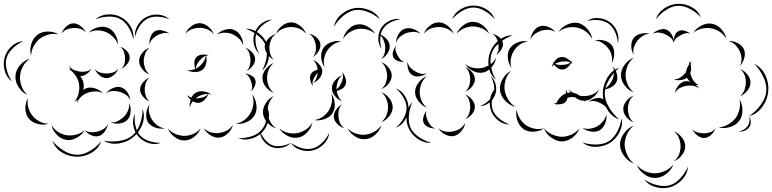

<svg xmlns="http://www.w3.org/2000/svg" viewBox="-93 -680 4002 995"><path d="M402 -580Q428 -603 465.5 -605.5Q503 -608 534 -591Q565 -575 584 -542.5Q603 -510 598 -475Q591 -510 572.5 -539.5Q554 -569 529 -582Q505 -595 470 -594Q435 -593 402 -580ZM226 -506Q232 -525 249 -541.5Q266 -558 286 -559Q305 -560 324 -545.5Q343 -531 351 -513Q337 -527 320 -531.5Q303 -536 287 -535Q271 -534 254.5 -528Q238 -522 226 -506ZM367 -511Q384 -530 413 -538Q442 -546 466 -536Q489 -527 504 -501Q519 -475 518 -449Q510 -473 492.5 -489.5Q475 -506 456 -514Q437 -522 413.5 -522.5Q390 -523 367 -511ZM68 -391Q60 -418 68.5 -449.5Q77 -481 99 -498Q121 -516 153.5 -516.5Q186 -517 210 -502Q183 -508 157.5 -500.5Q132 -493 114 -480Q96 -466 82.5 -442.5Q69 -419 68 -391ZM-31 -258Q-59 -278 -68.5 -313.5Q-78 -349 -69 -382Q-60 -415 -33 -440Q-6 -465 28 -467Q-3 -453 -27.5 -429Q-52 -405 -59 -379Q-67 -353 -58.5 -319.5Q-50 -286 -31 -258ZM530 -438Q547 -433 562.5 -417.5Q578 -402 579 -384Q580 -366 566.5 -348.5Q553 -331 536 -324Q549 -336 552.5 -352Q556 -368 555 -382Q554 -397 549 -412Q544 -427 530 -438ZM49 -188Q22 -200 3.5 -228.5Q-15 -257 -13 -287Q-11 -317 11 -342.5Q33 -368 62 -376Q38 -359 25 -334Q12 -309 11 -285Q9 -262 18 -235.5Q27 -209 49 -188ZM307 -146Q307 -155 309 -164Q300 -156 291 -150Q309 -171 314.5 -196Q320 -221 317 -243Q312 -273 292 -297Q286 -303 280 -310Q272 -317 262 -323Q268 -322 273 -320Q268 -329 266 -339Q276 -323 291 -317Q306 -311 321 -309Q335 -307 351.5 -309.5Q368 -312 381 -324Q373 -309 356.5 -297Q340 -285 323 -285Q337 -267 340 -247Q343 -231 338 -213Q346 -219 355 -223Q376 -230 401 -221.5Q426 -213 441 -196Q421 -207 400.5 -206.5Q380 -206 363 -200Q346 -194 330 -181Q314 -168 307 -146ZM520 -324Q514 -306 496 -290.5Q478 -275 459 -275Q439 -275 421.5 -290.5Q404 -306 397 -324Q409 -309 426 -304Q443 -299 459 -299Q474 -299 491 -304Q508 -309 520 -324ZM457 -196Q469 -213 491 -223Q513 -233 533 -228Q553 -222 567 -201.5Q581 -181 582 -161Q574 -179 558.5 -189.5Q543 -200 527 -204Q511 -209 492.5 -208.5Q474 -208 457 -196ZM159 -39Q134 -30 103.5 -37.5Q73 -45 56 -66Q39 -87 38.5 -118Q38 -149 52 -172Q47 -146 54 -122Q61 -98 75 -81Q88 -64 110 -51.5Q132 -39 159 -39ZM576 -146Q586 -126 584 -100.5Q582 -75 567 -59Q552 -43 526 -40Q500 -37 480 -46Q502 -44 519.5 -53.5Q537 -63 549 -75Q562 -88 570 -106Q578 -124 576 -146ZM646 -115Q660 -76 644.5 -35Q629 6 597 31Q566 57 522.5 63.5Q479 70 444 49Q484 57 525 50.5Q566 44 591 24Q617 3 631.5 -35.5Q646 -74 646 -115ZM466 -38Q464 -19 450.5 0.5Q437 20 419 25Q400 30 378.5 20Q357 10 346 -6Q362 5 379.5 5.5Q397 6 412 2Q428 -2 443 -11Q458 -20 466 -38ZM346 -6Q333 18 305.5 33.5Q278 49 251 45Q223 41 201 18Q179 -5 174 -32Q188 -8 210 5Q232 18 254 21Q276 24 301 18Q326 12 346 -6ZM432 52Q418 90 381.5 111.5Q345 133 305 132Q265 132 228.5 110Q192 88 179 50Q204 81 238.5 101.5Q273 122 305 122Q337 123 371.5 103Q406 83 432 52Z M607 -489Q603 -520 620.5 -549Q638 -578 666 -592Q694 -607 728 -604Q762 -601 785 -580Q756 -592 724.5 -593.5Q693 -595 671 -583Q649 -572 631.5 -546Q614 -520 607 -489ZM868 -505Q876 -527 897.5 -543.5Q919 -560 943 -560Q966 -559 987 -541.5Q1008 -524 1015 -502Q1001 -520 981 -528Q961 -536 942 -536Q924 -536 903.5 -529.5Q883 -523 868 -505ZM1180 -531Q1216 -532 1247.5 -508Q1279 -484 1292 -450Q1306 -416 1299.5 -377.5Q1293 -339 1265 -314Q1283 -347 1288.5 -383Q1294 -419 1283 -446Q1272 -474 1243 -496.5Q1214 -519 1180 -531ZM1031 -501Q1047 -518 1073 -526Q1099 -534 1120 -525Q1142 -516 1155 -492.5Q1168 -469 1167 -445Q1160 -467 1144 -481.5Q1128 -496 1111 -503Q1094 -510 1073 -510.5Q1052 -511 1031 -501ZM682 -449Q679 -467 687 -488.5Q695 -510 711 -519Q727 -527 749 -522Q771 -517 785 -505Q768 -512 751.5 -508Q735 -504 722 -497Q709 -490 697.5 -478.5Q686 -467 682 -449ZM682 -294Q661 -301 644.5 -321.5Q628 -342 628 -364Q628 -386 644.5 -406Q661 -426 682 -433Q665 -419 658.5 -400Q652 -381 652 -364Q652 -346 658.5 -327Q665 -308 682 -294ZM1177 -433Q1196 -427 1212 -410.5Q1228 -394 1229 -375Q1230 -356 1216 -338Q1202 -320 1184 -312Q1198 -325 1202 -342Q1206 -359 1205 -374Q1204 -389 1198.5 -405.5Q1193 -422 1177 -433ZM973 -397Q982 -396 989 -393Q982 -393 975 -391Q980 -373 975.5 -351.5Q971 -330 956 -319Q941 -306 917 -306.5Q893 -307 876 -317Q888 -315 899 -317Q910 -319 919 -323Q914 -337 914 -354.5Q914 -372 924 -383Q932 -392 946 -395.5Q960 -399 973 -397ZM942 -367Q935 -359 929 -349Q923 -339 922 -324Q932 -329 941 -337Q952 -346 961.5 -359.5Q971 -373 973 -391Q963 -387 955.5 -380.5Q948 -374 942 -367ZM1176 -299Q1191 -298 1208.5 -289Q1226 -280 1230 -266Q1235 -251 1227 -233.5Q1219 -216 1207 -206Q1215 -219 1213.5 -232.5Q1212 -246 1208 -258Q1204 -270 1197 -281.5Q1190 -293 1176 -299ZM682 -154Q664 -161 648.5 -179Q633 -197 633 -216Q633 -236 648.5 -253.5Q664 -271 682 -278Q667 -265 662 -248.5Q657 -232 657 -216Q657 -201 662 -184Q667 -167 682 -154ZM891 -122Q888 -142 895 -164Q882 -174 876 -188Q886 -178 899 -174Q907 -191 921 -199Q935 -208 954 -207Q973 -206 989 -198Q997 -194 1003 -189Q995 -192 987 -193Q981 -176 967 -162.5Q953 -149 937 -147Q922 -146 906 -155Q894 -140 891 -122ZM933 -179Q927 -175 921 -170Q928 -170 935 -171Q947 -172 961 -176.5Q975 -181 985 -193Q970 -194 957 -189.5Q944 -185 933 -179ZM1213 -191Q1231 -170 1235.5 -139Q1240 -108 1227 -84Q1214 -60 1185.5 -47.5Q1157 -35 1129 -39Q1156 -44 1176 -60Q1196 -76 1206 -96Q1217 -115 1220 -140Q1223 -165 1213 -191ZM761 -15Q739 -10 713 -18.5Q687 -27 674 -46Q662 -66 665 -93Q668 -120 682 -139Q675 -116 680 -95.5Q685 -75 695 -59Q705 -44 721.5 -31Q738 -18 761 -15ZM1290 -128Q1306 -97 1299 -60.5Q1292 -24 1269 2Q1245 28 1209.5 38.5Q1174 49 1142 36Q1177 37 1210 26.5Q1243 16 1261 -5Q1280 -25 1287.5 -59Q1295 -93 1290 -128ZM741 60Q712 72 679 62Q646 52 625 28Q604 5 598 -29Q592 -63 607 -91Q602 -59 609 -28Q616 3 633 22Q650 41 680 51Q710 61 741 60ZM1114 -33Q1109 -10 1089 10Q1069 30 1046 33Q1022 36 998 21Q974 6 963 -15Q981 1 1002.5 6.5Q1024 12 1043 9Q1062 7 1081.5 -3Q1101 -13 1114 -33ZM947 -15Q938 10 913.5 29Q889 48 862 48Q835 48 810.5 29Q786 10 777 -15Q794 6 817.5 15Q841 24 862 24Q884 24 907 15Q930 6 947 -15Z M1638 -542Q1645 -580 1676.5 -606Q1708 -632 1745 -638Q1783 -643 1820.5 -628Q1858 -613 1876 -580Q1848 -605 1812.5 -618.5Q1777 -632 1747 -628Q1717 -623 1687.5 -599Q1658 -575 1638 -542ZM1251 -401Q1229 -421 1222.5 -452.5Q1216 -484 1227 -511Q1237 -539 1262.5 -558.5Q1288 -578 1318 -578Q1290 -568 1267.5 -549Q1245 -530 1236 -508Q1228 -486 1232 -456.5Q1236 -427 1251 -401ZM1338 -505Q1346 -528 1368.5 -546Q1391 -564 1416 -564Q1440 -564 1462.5 -546Q1485 -528 1493 -505Q1477 -524 1456 -532Q1435 -540 1416 -540Q1396 -540 1375 -532Q1354 -524 1338 -505ZM1685 -478Q1690 -504 1711 -526.5Q1732 -549 1758 -553Q1784 -558 1811 -543Q1838 -528 1851 -505Q1831 -522 1807 -527.5Q1783 -533 1762 -530Q1741 -526 1720 -513.5Q1699 -501 1685 -478ZM1326 -370Q1307 -379 1292.5 -400Q1278 -421 1279 -442Q1281 -463 1299 -481Q1317 -499 1338 -505Q1320 -493 1312.5 -475Q1305 -457 1303 -440Q1302 -423 1306.5 -404Q1311 -385 1326 -370ZM1867 -505Q1887 -500 1905.5 -483Q1924 -466 1926 -445Q1929 -425 1915.5 -404Q1902 -383 1883 -374Q1897 -389 1901 -407.5Q1905 -426 1903 -443Q1901 -459 1893 -476.5Q1885 -494 1867 -505ZM1509 -505Q1528 -502 1546 -487Q1564 -472 1567 -453Q1570 -434 1558 -414.5Q1546 -395 1529 -385Q1541 -400 1543.5 -417Q1546 -434 1543 -449Q1541 -464 1533 -479.5Q1525 -495 1509 -505ZM1590 -332Q1574 -352 1571.5 -381Q1569 -410 1583 -431Q1597 -452 1624.5 -461.5Q1652 -471 1676 -465Q1652 -462 1633 -448.5Q1614 -435 1603 -418Q1592 -401 1587 -378.5Q1582 -356 1590 -332ZM1529 -234Q1519 -246 1515 -265.5Q1511 -285 1519 -298Q1524 -306 1533 -311Q1542 -316 1553 -318Q1552 -332 1546.5 -345.5Q1541 -359 1529 -369Q1544 -364 1558 -350Q1572 -336 1576 -319Q1578 -319 1581 -318L1576 -317Q1577 -314 1577 -310Q1577 -291 1562 -273.5Q1547 -256 1529 -250Q1542 -261 1547 -275Q1552 -289 1553 -303Q1549 -299 1546 -294.5Q1543 -290 1540 -285Q1533 -275 1528.5 -262Q1524 -249 1529 -234ZM1883 -358Q1904 -350 1920.5 -330Q1937 -310 1937 -288Q1937 -266 1920.5 -246Q1904 -226 1883 -218Q1900 -232 1906.5 -251Q1913 -270 1913 -288Q1913 -305 1906.5 -324Q1900 -343 1883 -358ZM1326 -198Q1303 -207 1285 -229Q1267 -251 1267 -276Q1267 -300 1285 -322.5Q1303 -345 1326 -354Q1307 -338 1299 -317Q1291 -296 1291 -276Q1291 -256 1299 -235Q1307 -214 1326 -198ZM1680 -155Q1660 -162 1643.5 -181.5Q1627 -201 1627 -222Q1627 -244 1643.5 -263.5Q1660 -283 1680 -290Q1664 -276 1657.5 -257.5Q1651 -239 1651 -222Q1651 -220 1651 -217Q1660 -224 1665.5 -232Q1671 -240 1675 -248Q1681 -260 1684 -275Q1687 -290 1680 -306Q1692 -294 1698 -273.5Q1704 -253 1696 -238Q1691 -226 1678.5 -219Q1666 -212 1652 -209Q1654 -195 1660.5 -180.5Q1667 -166 1680 -155ZM1958 -222Q1988 -211 2006 -181.5Q2024 -152 2024 -120Q2024 -88 2006 -58.5Q1988 -29 1958 -18Q1982 -38 1998 -66Q2014 -94 2014 -120Q2014 -146 1998.5 -173.5Q1983 -201 1958 -222ZM1883 -202Q1906 -194 1924 -171.5Q1942 -149 1942 -125Q1942 -100 1924 -77.5Q1906 -55 1883 -47Q1902 -63 1910 -84Q1918 -105 1918 -125Q1918 -144 1910 -165.5Q1902 -187 1883 -202ZM1624 -195Q1639 -174 1641.5 -144.5Q1644 -115 1630 -93Q1616 -72 1588 -62.5Q1560 -53 1535 -58Q1560 -61 1579.5 -75Q1599 -89 1610 -106Q1621 -124 1626 -147Q1631 -170 1624 -195ZM1338 -15Q1313 -22 1292.5 -45Q1272 -68 1270 -94Q1268 -121 1285 -146.5Q1302 -172 1326 -182Q1307 -164 1299.5 -140.5Q1292 -117 1294 -96Q1295 -75 1306 -52.5Q1317 -30 1338 -15ZM1692 -15Q1673 -20 1656 -36.5Q1639 -53 1637 -72Q1635 -92 1648.5 -111Q1662 -130 1680 -139Q1666 -125 1662.5 -107.5Q1659 -90 1661 -74Q1662 -59 1669 -42.5Q1676 -26 1692 -15ZM1526 -45Q1521 -18 1499.5 5.5Q1478 29 1451 33Q1424 38 1396 23.5Q1368 9 1354 -15Q1375 3 1400 8.5Q1425 14 1447 10Q1469 6 1490.5 -7.5Q1512 -21 1526 -45ZM1883 -31Q1876 -4 1852.5 17.5Q1829 39 1801 41Q1774 44 1747 27Q1720 10 1708 -15Q1728 5 1752.5 12.5Q1777 20 1799 18Q1821 16 1844 4Q1867 -8 1883 -31ZM1414 60Q1396 80 1367 85.5Q1338 91 1313 81Q1288 71 1271 47.5Q1254 24 1254 -3Q1263 23 1280 43.5Q1297 64 1317 72Q1337 80 1363.5 76.5Q1390 73 1414 60ZM1613 9Q1610 41 1585.5 66Q1561 91 1530 99Q1498 107 1465 97Q1432 87 1414 60Q1440 79 1471 87.5Q1502 96 1527 89Q1552 83 1575.5 60.5Q1599 38 1613 9Z M2250 -580Q2262 -613 2294 -632Q2326 -651 2361 -651Q2396 -651 2427.5 -632Q2459 -613 2471 -580Q2449 -606 2419 -623.5Q2389 -641 2361 -641Q2333 -641 2303 -624Q2273 -607 2250 -580ZM1884 -427Q1867 -450 1867.5 -481Q1868 -512 1883 -536Q1899 -560 1927 -573Q1955 -586 1983 -580Q1954 -576 1929 -563Q1904 -550 1892 -530Q1879 -511 1877.5 -482.5Q1876 -454 1884 -427ZM2274 -505Q2283 -530 2307.5 -548.5Q2332 -567 2358 -567Q2385 -567 2409 -548.5Q2433 -530 2442 -505Q2425 -525 2402 -534Q2379 -543 2358 -543Q2337 -543 2314 -534Q2291 -525 2274 -505ZM2103 -505Q2111 -528 2133.5 -546Q2156 -564 2181 -564Q2205 -564 2227.5 -546Q2250 -528 2258 -505Q2243 -524 2221.5 -532Q2200 -540 2181 -540Q2161 -540 2139.5 -532Q2118 -524 2103 -505ZM1959 -458Q1959 -479 1971.5 -501.5Q1984 -524 2005 -531Q2025 -538 2049 -529.5Q2073 -521 2087 -505Q2068 -516 2048.5 -515Q2029 -514 2013 -509Q1997 -503 1981.5 -490.5Q1966 -478 1959 -458ZM2458 -505Q2475 -502 2492.5 -489Q2510 -476 2513 -458Q2516 -441 2504.5 -422.5Q2493 -404 2478 -395Q2489 -409 2490.5 -424.5Q2492 -440 2489 -454Q2487 -468 2480 -482Q2473 -496 2458 -505ZM2003 -360Q1988 -358 1970.5 -363.5Q1953 -369 1946 -382Q1939 -395 1944 -413Q1949 -431 1959 -442Q1954 -429 1957.5 -416.5Q1961 -404 1967 -394Q1972 -383 1980.5 -373Q1989 -363 2003 -360ZM2478 -380Q2474 -354 2454.5 -331.5Q2435 -309 2410 -304Q2385 -299 2358 -312.5Q2331 -326 2318 -348Q2338 -332 2361.5 -328Q2385 -324 2405 -328Q2425 -332 2445.5 -344.5Q2466 -357 2478 -380ZM2119 -301Q2105 -289 2083 -285Q2061 -281 2045 -290Q2029 -299 2022.5 -320.5Q2016 -342 2019 -360Q2022 -342 2033.5 -330Q2045 -318 2057 -311Q2070 -303 2086 -298.5Q2102 -294 2119 -301ZM2318 -332Q2337 -325 2352.5 -307Q2368 -289 2368 -269Q2368 -249 2352.5 -230.5Q2337 -212 2318 -205Q2333 -218 2338.5 -235.5Q2344 -253 2344 -269Q2344 -285 2338.5 -302Q2333 -319 2318 -332ZM2451 -285Q2470 -268 2476 -240.5Q2482 -213 2473 -189Q2464 -164 2441.5 -147Q2419 -130 2393 -130Q2418 -139 2437 -156Q2456 -173 2464 -192Q2471 -212 2467 -237Q2463 -262 2451 -285ZM2119 -122Q2095 -131 2076.5 -154.5Q2058 -178 2058 -203Q2058 -229 2076.5 -252.5Q2095 -276 2119 -285Q2099 -268 2090.5 -246Q2082 -224 2082 -203Q2082 -183 2090.5 -161Q2099 -139 2119 -122ZM2318 -190Q2337 -183 2352.5 -164.5Q2368 -146 2368 -126Q2368 -106 2352.5 -88Q2337 -70 2318 -63Q2333 -76 2338.5 -93Q2344 -110 2344 -126Q2344 -142 2338.5 -159.5Q2333 -177 2318 -190ZM2143 60Q2107 63 2074.5 41.5Q2042 20 2026 -13Q2010 -46 2014 -85Q2018 -124 2044 -150Q2029 -117 2026 -80.5Q2023 -44 2035 -17Q2047 9 2077.5 30Q2108 51 2143 60ZM2163 -15Q2147 -13 2128.5 -20.5Q2110 -28 2103 -42Q2096 -57 2102 -76Q2108 -95 2119 -106Q2112 -92 2115.5 -78Q2119 -64 2124 -53Q2130 -41 2138.5 -30Q2147 -19 2163 -15ZM2318 -43Q2315 -21 2298 -0.5Q2281 20 2259 25Q2237 29 2213.5 16.5Q2190 4 2179 -15Q2196 -1 2216.5 2Q2237 5 2254 1Q2272 -2 2289.5 -12.5Q2307 -23 2318 -43Z M2949 -571Q2974 -589 3007.5 -586.5Q3041 -584 3066 -566Q3092 -548 3104.5 -517Q3117 -486 3109 -456Q3107 -487 3094 -515Q3081 -543 3060 -558Q3040 -572 3009.5 -575.5Q2979 -579 2949 -571ZM2801 -515Q2816 -538 2845 -552Q2874 -566 2902 -561Q2929 -555 2950.5 -530.5Q2972 -506 2976 -478Q2962 -503 2940.5 -518Q2919 -533 2897 -537Q2875 -542 2849 -537Q2823 -532 2801 -515ZM2656 -474Q2657 -495 2671 -516.5Q2685 -538 2705 -544Q2726 -550 2749 -540.5Q2772 -531 2785 -514Q2767 -525 2747.5 -525.5Q2728 -526 2712 -521Q2696 -516 2680 -505Q2664 -494 2656 -474ZM2476 -267Q2447 -292 2440 -333Q2433 -374 2447 -410Q2461 -447 2493.5 -472.5Q2526 -498 2564 -497Q2528 -484 2497.5 -460Q2467 -436 2456 -407Q2445 -378 2451 -339.5Q2457 -301 2476 -267ZM2989 -470Q3011 -477 3037.5 -470Q3064 -463 3078 -445Q3091 -427 3090 -399.5Q3089 -372 3077 -353Q3082 -375 3076 -395.5Q3070 -416 3058 -431Q3047 -445 3029.5 -457Q3012 -469 2989 -470ZM2558 -329Q2542 -349 2539 -378.5Q2536 -408 2549 -429Q2563 -450 2590.5 -460.5Q2618 -471 2643 -465Q2618 -462 2599 -447.5Q2580 -433 2570 -416Q2559 -399 2554.5 -376Q2550 -353 2558 -329ZM2766 -331Q2768 -341 2774 -352Q2771 -356 2769 -360Q2772 -357 2775 -354Q2782 -366 2792 -374.5Q2802 -383 2813 -384Q2827 -387 2842 -379Q2857 -371 2867 -360Q2869 -362 2871 -365Q2870 -361 2869 -358Q2872 -353 2875 -349Q2871 -352 2867 -354Q2860 -341 2848 -330.5Q2836 -320 2822 -320Q2810 -319 2798 -326.5Q2786 -334 2778 -345Q2771 -339 2766 -331ZM2817 -361Q2809 -359 2800.5 -356.5Q2792 -354 2784 -349Q2793 -345 2802.5 -344Q2812 -343 2821 -344Q2832 -344 2843 -346.5Q2854 -349 2863 -356Q2852 -362 2840 -362Q2828 -362 2817 -361ZM3081 -338Q3096 -323 3103 -299Q3110 -275 3102 -256Q3093 -237 3070.5 -226Q3048 -215 3027 -216Q3047 -222 3060 -236Q3073 -250 3080 -265Q3087 -281 3089 -300Q3091 -319 3081 -338ZM2578 -126Q2549 -133 2525.5 -157.5Q2502 -182 2498 -212Q2495 -241 2512 -270.5Q2529 -300 2555 -313Q2535 -292 2527 -265Q2519 -238 2522 -215Q2525 -191 2539 -167Q2553 -143 2578 -126ZM2549 -35Q2517 -34 2490 -55Q2463 -76 2452 -106Q2441 -135 2447 -168.5Q2453 -202 2477 -223Q2462 -195 2457 -164Q2452 -133 2461 -109Q2470 -85 2494.5 -65Q2519 -45 2549 -35ZM2786 -131Q2787 -136 2789 -140Q2782 -141 2776 -144Q2784 -143 2791 -146Q2806 -181 2838 -195Q2842 -205 2841 -216Q2845 -208 2847 -198Q2851 -199 2856 -200Q2860 -200 2864 -200Q2859 -208 2856 -216Q2864 -206 2875 -200Q2894 -196 2912 -184Q2923 -182 2934 -182Q2953 -182 2974.5 -189.5Q2996 -197 3011 -216Q3003 -194 2982 -176.5Q2961 -159 2938 -158Q2939 -155 2941 -152Q2938 -155 2934 -158Q2909 -158 2886 -176Q2872 -178 2859 -176Q2853 -175 2848 -174Q2846 -160 2839 -153Q2831 -144 2818 -141Q2805 -138 2792 -140Q2789 -136 2786 -131ZM2957 -152Q2970 -164 2991.5 -170Q3013 -176 3029 -168Q3045 -160 3053 -139.5Q3061 -119 3059 -101Q3055 -119 3043 -129.5Q3031 -140 3018 -146Q3005 -153 2989 -156Q2973 -159 2957 -152ZM2726 -15Q2704 1 2673 2.5Q2642 4 2620 -11Q2598 -27 2588 -56.5Q2578 -86 2585 -112Q2588 -85 2602 -64Q2616 -43 2633 -31Q2651 -19 2675.5 -13.5Q2700 -8 2726 -15ZM3049 -88Q3053 -66 3043.5 -41.5Q3034 -17 3015 -5Q2995 6 2969 1.5Q2943 -3 2926 -17Q2947 -10 2967 -13.5Q2987 -17 3003 -26Q3018 -35 3031.5 -50.5Q3045 -66 3049 -88ZM3128 -67Q3136 -31 3117.5 5Q3099 41 3067 61Q3035 80 2995 81Q2955 82 2925 58Q2961 70 2998.5 69Q3036 68 3062 52Q3087 36 3105 3Q3123 -30 3128 -67ZM2910 -14Q2900 13 2873.5 33Q2847 53 2818 53Q2789 52 2762.5 32Q2736 12 2726 -15Q2745 7 2770 17.5Q2795 28 2818 29Q2841 29 2866 18.5Q2891 8 2910 -14Z M3306 -580Q3317 -615 3350 -637Q3383 -659 3420 -660Q3457 -662 3491.5 -643Q3526 -624 3540 -590Q3515 -617 3482.5 -634Q3450 -651 3420 -650Q3391 -649 3359.5 -629Q3328 -609 3306 -580ZM3500 -510Q3514 -533 3542 -547.5Q3570 -562 3597 -557Q3624 -552 3645.5 -528.5Q3667 -505 3671 -478Q3658 -502 3636.5 -515.5Q3615 -529 3593 -533Q3571 -537 3546 -532Q3521 -527 3500 -510ZM3290 -505Q3303 -519 3324.5 -526Q3346 -533 3363 -525Q3377 -519 3386.5 -503Q3396 -487 3398 -471Q3399 -485 3405 -498.5Q3411 -512 3422 -518Q3435 -526 3454 -521Q3473 -516 3484 -505Q3470 -511 3457 -507Q3444 -503 3433 -497Q3422 -491 3412 -482.5Q3402 -474 3399 -459Q3393 -476 3380 -486.5Q3367 -497 3353 -503Q3340 -509 3323.5 -511Q3307 -513 3290 -505ZM3191 -397Q3179 -415 3178.5 -440.5Q3178 -466 3191 -483Q3204 -500 3229 -505.5Q3254 -511 3274 -505Q3253 -504 3236.5 -493Q3220 -482 3210 -469Q3199 -455 3192.5 -436.5Q3186 -418 3191 -397ZM3683 -467Q3706 -469 3729.5 -457Q3753 -445 3762 -425Q3771 -405 3764 -379.5Q3757 -354 3741 -338Q3751 -358 3749.5 -378.5Q3748 -399 3740 -415Q3733 -431 3719 -446Q3705 -461 3683 -467ZM3191 -201Q3164 -211 3144.5 -237Q3125 -263 3125 -291Q3125 -319 3144.5 -345Q3164 -371 3191 -381Q3169 -363 3159 -338.5Q3149 -314 3149 -291Q3149 -268 3159 -243.5Q3169 -219 3191 -201ZM3404 -197Q3407 -217 3422 -236Q3437 -255 3457 -259Q3470 -261 3485 -256Q3473 -265 3467 -277Q3453 -267 3433.5 -265Q3414 -263 3399 -268Q3418 -269 3433 -278.5Q3448 -288 3458 -301Q3460 -304 3462 -306Q3465 -327 3478 -346Q3479 -355 3477 -365Q3481 -359 3483 -352Q3488 -357 3493 -361Q3488 -353 3486 -345Q3492 -321 3484 -300Q3485 -296 3487 -292Q3491 -276 3501.5 -261Q3512 -246 3531 -238Q3521 -238 3511 -242Q3523 -232 3529 -221Q3514 -234 3495.5 -236Q3477 -238 3462 -235Q3446 -232 3429.5 -223.5Q3413 -215 3404 -197ZM3816 -349Q3854 -331 3873.5 -289.5Q3893 -248 3888 -205Q3884 -162 3857 -125.5Q3830 -89 3789 -78Q3824 -102 3849.5 -137Q3875 -172 3878 -206Q3882 -240 3864 -279Q3846 -318 3816 -349ZM3116 -61Q3076 -75 3053.5 -114Q3031 -153 3031 -195Q3031 -237 3053.5 -276Q3076 -315 3116 -329Q3084 -302 3062.5 -265.5Q3041 -229 3041 -195Q3041 -161 3062.5 -124.5Q3084 -88 3116 -61ZM3743 -322Q3764 -314 3780.5 -293.5Q3797 -273 3796 -251Q3796 -229 3779 -209Q3762 -189 3742 -182Q3759 -196 3765.5 -215Q3772 -234 3772 -252Q3773 -269 3766.5 -288.5Q3760 -308 3743 -322ZM3191 -45Q3170 -53 3153.5 -73Q3137 -93 3137 -115Q3137 -137 3153.5 -157Q3170 -177 3191 -185Q3174 -171 3167.5 -152Q3161 -133 3161 -115Q3161 -97 3167.5 -78Q3174 -59 3191 -45ZM3739 -166Q3754 -142 3754.5 -109Q3755 -76 3738 -54Q3721 -31 3689.5 -21.5Q3658 -12 3631 -20Q3659 -22 3682 -36Q3705 -50 3719 -68Q3732 -86 3738.5 -112Q3745 -138 3739 -166ZM3789 -78Q3797 -66 3797.5 -49Q3798 -32 3789 -20Q3780 -8 3764.5 -2Q3749 4 3734 0Q3749 -1 3761.5 -8.5Q3774 -16 3781 -26Q3788 -35 3790.5 -49.5Q3793 -64 3789 -78ZM3192 168Q3163 157 3142 129Q3121 101 3120 70Q3120 39 3141 10.5Q3162 -18 3191 -29Q3167 -9 3155.5 18Q3144 45 3144 70Q3145 94 3156.5 121Q3168 148 3192 168ZM3615 -15Q3609 3 3592.5 18.5Q3576 34 3557 35Q3538 36 3520 21Q3502 6 3495 -11Q3507 3 3524 7Q3541 11 3556 11Q3571 11 3587.5 5.5Q3604 0 3615 -15ZM3400 1Q3423 10 3440.5 32Q3458 54 3458 78Q3458 102 3440.5 124.5Q3423 147 3400 155Q3419 140 3426.5 119Q3434 98 3434 78Q3434 59 3426.5 38Q3419 17 3400 1ZM3397 172Q3387 200 3360 221Q3333 242 3303 242Q3273 243 3245.5 223Q3218 203 3207 175Q3227 198 3253 208.5Q3279 219 3303 218Q3326 218 3352 206.5Q3378 195 3397 172ZM3472 184Q3470 221 3443 250Q3416 279 3380 290Q3345 300 3306.5 290Q3268 280 3246 250Q3277 271 3313 279.5Q3349 288 3378 280Q3406 272 3431.5 245Q3457 218 3472 184Z"/></svg>

Font: Rubik Puddles
Style: Regular
Weight: 400
Designer: Hubert and Fischer, NaN
Foundry: Hubert and Fischer, NaN
Version: Version 2.200